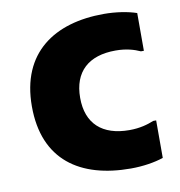

<svg xmlns="http://www.w3.org/2000/svg" viewBox="-69 -626 659 701"><g transform="rotate(-10 260.5 -275.5)"><path d="M44 -275C44 -76 173 11 361 11C406 11 450 4 482 -7V-146H471C449 -137 420 -128 380 -128C280 -128 223 -179 223 -275C223 -372 280 -423 380 -423C420 -423 449 -414 471 -404H482V-544C450 -555 406 -562 361 -562C178 -562 44 -474 44 -275Z"/></g></svg>

Font: Kufam Arabic Latin Roman Bold
Style: Regular
Weight: 700
Designer: Wael Morcos & Artur Schmal
Version: Version 1.200;PS 001.200;hotconv 1.0.88;makeotf.lib2.5.64775